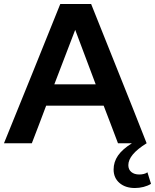

<svg xmlns="http://www.w3.org/2000/svg" viewBox="-21 -720 779 965"><path d="M-1 0Q71 -176 141 -350Q211 -524 282 -700H437Q507 -524 577 -350Q647 -176 716 0Q624 57 624 110Q624 132 639 144.5Q654 157 679 157Q690 157 701 154.5Q712 152 720 146Q725 160 729 175Q733 190 738 204Q722 214 700.5 219.5Q679 225 657 225Q609 225 579.5 199.5Q550 174 550 132Q550 94 572 62Q594 30 642 0H572Q554 -48 536 -95Q518 -142 500 -189H211Q193 -142 175.5 -95Q158 -48 139 0ZM252 -296H460Q434 -365 408.5 -433Q383 -501 357 -570Q331 -501 304.5 -433Q278 -365 252 -296Z"/></svg>

Font: Rosa Sans SemiBold
Style: Regular
Weight: 600
Designer: Pentagram / MCKL
Foundry: Pentagram / MCKL
Version: Version 1.005;September 16, 2019;FontCreator 11.5.0.2425 64-